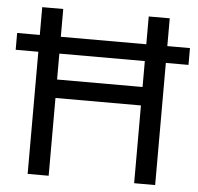

<svg xmlns="http://www.w3.org/2000/svg" viewBox="-51 -767 844 819"><g transform="rotate(5 370.5 -357.0)"><path d="M97 0V-523H0V-595H97V-714H187V-595H553V-714H643V-595H740V-523H643V0H553V-333H187V0ZM187 -412H553V-523H187Z"/></g></svg>

Font: Noto Sans Symbols
Style: Regular
Weight: 400
Designer: Monotype Design Team
Foundry: Monotype Imaging Inc.
Version: Version 2.002